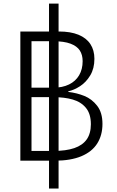

<svg xmlns="http://www.w3.org/2000/svg" viewBox="-20 -908 660 1085"><path d="M95 0V-730H158V0ZM513.5 -575.5Q513.5 -521 490 -482Q466.5 -443 432.5 -421Q398.5 -399 366 -392V-388.5Q414 -383 456.8 -365.8Q499.5 -348.5 529.2 -310Q559 -271.5 559 -208Q559 -144 529.5 -97.2Q500 -50.5 439.8 -25.2Q379.5 0 290.5 0H137.5V-55H281.5Q353 -55 399.8 -71Q446.5 -87 470 -120.2Q493.5 -153.5 493.5 -206Q493.5 -264.5 465.8 -298.2Q438 -332 391.2 -345.5Q344.5 -359 281.5 -359H111.5L111 -412.5H281.5Q333 -412.5 370.2 -430.8Q407.5 -449 427.2 -482.8Q447 -516.5 447 -562.5Q447 -598 431 -622.8Q415 -647.5 378.5 -661.2Q342 -675 281.5 -675H137.5V-730H313.5Q378.5 -730 423.2 -711.8Q468 -693.5 490.8 -658.8Q513.5 -624 513.5 -575.5ZM257 157.5V-887.5H311V157.5Z"/></svg>

Font: Monaspace Neon Var ExtraLight
Style: Regular
Weight: 200
Designer: Riley Cran and the Lettermatic Team
Version: Version 1.200 (Monaspace Neon Var)